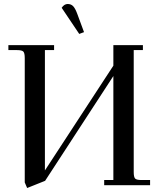

<svg xmlns="http://www.w3.org/2000/svg" viewBox="-20 -928 791 962"><path d="M22 -677V-702H251V-677H205V-74L548 -599V-702H696V-677H650V-66Q650 -41 657 -33.5Q664 -26 689 -26H732V0H502V-26H548V-547L206 -22L116 14L104 -14V-637Q104 -662 97 -669.5Q90 -677 65 -677ZM289 -889Q302 -908 319 -908Q336 -908 346.5 -897Q357 -886 367 -859L401 -767L377 -758Z"/></svg>

Font: Dihjauti
Style: Bold
Weight: 700
Designer: T. Christopher White
Version: Version 3.0.0